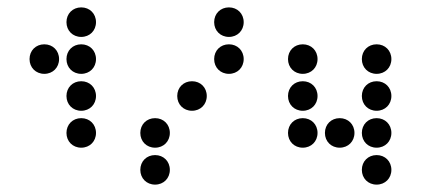

<svg xmlns="http://www.w3.org/2000/svg" viewBox="-20 -510 1140 520"><path d="M200 -410C223 -410 240 -427 240 -450C240 -473 223 -490 200 -490C177 -490 160 -473 160 -450C160 -427 177 -410 200 -410ZM600 -410C623 -410 640 -427 640 -450C640 -473 623 -490 600 -490C577 -490 560 -473 560 -450C560 -427 577 -410 600 -410ZM100 -310C123 -310 140 -327 140 -350C140 -373 123 -390 100 -390C77 -390 60 -373 60 -350C60 -327 77 -310 100 -310ZM200 -310C223 -310 240 -327 240 -350C240 -373 223 -390 200 -390C177 -390 160 -373 160 -350C160 -327 177 -310 200 -310ZM600 -310C623 -310 640 -327 640 -350C640 -373 623 -390 600 -390C577 -390 560 -373 560 -350C560 -327 577 -310 600 -310ZM800 -310C823 -310 840 -327 840 -350C840 -373 823 -390 800 -390C777 -390 760 -373 760 -350C760 -327 777 -310 800 -310ZM1000 -310C1023 -310 1040 -327 1040 -350C1040 -373 1023 -390 1000 -390C977 -390 960 -373 960 -350C960 -327 977 -310 1000 -310ZM200 -210C223 -210 240 -227 240 -250C240 -273 223 -290 200 -290C177 -290 160 -273 160 -250C160 -227 177 -210 200 -210ZM500 -210C523 -210 540 -227 540 -250C540 -273 523 -290 500 -290C477 -290 460 -273 460 -250C460 -227 477 -210 500 -210ZM800 -210C823 -210 840 -227 840 -250C840 -273 823 -290 800 -290C777 -290 760 -273 760 -250C760 -227 777 -210 800 -210ZM1000 -210C1023 -210 1040 -227 1040 -250C1040 -273 1023 -290 1000 -290C977 -290 960 -273 960 -250C960 -227 977 -210 1000 -210ZM200 -110C223 -110 240 -127 240 -150C240 -173 223 -190 200 -190C177 -190 160 -173 160 -150C160 -127 177 -110 200 -110ZM400 -110C423 -110 440 -127 440 -150C440 -173 423 -190 400 -190C377 -190 360 -173 360 -150C360 -127 377 -110 400 -110ZM800 -110C823 -110 840 -127 840 -150C840 -173 823 -190 800 -190C777 -190 760 -173 760 -150C760 -127 777 -110 800 -110ZM900 -110C923 -110 940 -127 940 -150C940 -173 923 -190 900 -190C877 -190 860 -173 860 -150C860 -127 877 -110 900 -110ZM1000 -110C1023 -110 1040 -127 1040 -150C1040 -173 1023 -190 1000 -190C977 -190 960 -173 960 -150C960 -127 977 -110 1000 -110ZM400 -10C423 -10 440 -27 440 -50C440 -73 423 -90 400 -90C377 -90 360 -73 360 -50C360 -27 377 -10 400 -10ZM1000 -10C1023 -10 1040 -27 1040 -50C1040 -73 1023 -90 1000 -90C977 -90 960 -73 960 -50C960 -27 977 -10 1000 -10Z"/></svg>

Font: TINY 5x3 80
Style: Regular
Weight: 200
Designer: Jack Halten Fahnestock
Foundry: Velvetyne Type Foundry
Version: Version 1.002;hotconv 1.0.109;makeotfexe 2.5.65596